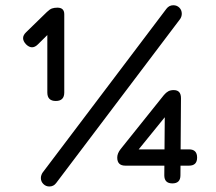

<svg xmlns="http://www.w3.org/2000/svg" viewBox="-20 -684 805 714"><path d="M187.5 -308.5Q156 -308.5 156 -340V-567L174 -571.5L121 -519Q99 -497 76.5 -519.5Q55 -543 77 -564L154.5 -639.5Q165 -649.5 173.2 -652.5Q181.5 -655.5 193.5 -655.5Q219 -655.5 219 -631V-340Q219 -308.5 187.5 -308.5ZM163.5 9.5Q150.5 9.5 141.2 0.2Q132 -9 132 -22Q132 -27.5 133.8 -32.5Q135.5 -37.5 138 -41.5L599 -651.5Q609 -664.5 624.5 -664.5Q638 -664.5 647 -655.5Q656 -646.5 656 -633Q656 -628 654.5 -623Q653 -618 650 -613.5L189 -3.5Q179.5 9.5 163.5 9.5ZM621 -2Q591 -2 591 -32L593 -282.5L617.5 -278.5L471 -98L464.5 -128.5H683Q713 -128.5 713 -98Q713 -68 683 -68H446Q416 -68 416 -98Q416 -113.5 428.5 -129.5L589.5 -330.5Q597.5 -340 605.8 -344.5Q614 -349 626 -349Q653 -349 653 -319L651 -32Q651 -2 621 -2Z"/></svg>

Font: Jura Light Medium
Style: Regular
Weight: 500
Version: Version 5.106